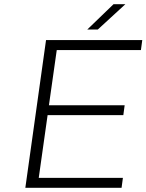

<svg xmlns="http://www.w3.org/2000/svg" viewBox="-20 -890 694 910"><path d="M647.9 -652.8H249L211.9 -391.1H570.8L564.5 -344.2H205.6L163.6 -46.9H562.5L556.2 0H100.1L198.2 -700.2H654.3ZM393.6 -750 518.1 -870.1H574.2L443.4 -750Z"/></svg>

Font: Fivo Sans Light
Style: Regular
Weight: 300
Designer: Alexander Slobzheninov
Foundry: Alexander Slobzheninov
Version: 1.0